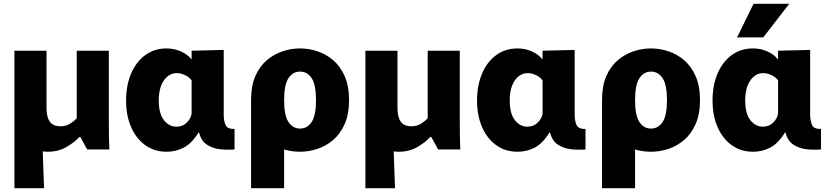

<svg xmlns="http://www.w3.org/2000/svg" viewBox="-20 -787 4383 1011"><path d="M56 204V-520H225V-217Q225 -171 242 -146.5Q259 -122 299 -122Q327 -122 348 -135Q369 -148 384 -164V-520H553V-173Q553 -123 553.5 -80Q554 -37 556 0H439L403 -66H398Q373 -38 330 -13Q287 12 232 12Q218 12 205 10L212 204Z M857 12Q793 12 745 -22.5Q697 -57 670.5 -117.5Q644 -178 644 -257Q644 -338 670.5 -400Q697 -462 745 -497Q793 -532 857 -532Q897 -532 932 -516.5Q967 -501 987 -476H989V-520L1158 -524V-185Q1158 -150 1168 -128.5Q1178 -107 1215 -108V0Q1178 3 1139.5 -1Q1101 -5 1070 -25Q1039 -45 1028 -90H1026Q990 -32 948 -10Q906 12 857 12ZM909 -120Q942 -120 963.5 -141.5Q985 -163 989 -189V-364Q974 -383 952 -392.5Q930 -402 911 -402Q870 -402 843 -363.5Q816 -325 816 -258Q816 -189 843 -154.5Q870 -120 909 -120Z M1302 204V-260Q1302 -334 1324.5 -386Q1347 -438 1385 -470Q1423 -502 1468.5 -517Q1514 -532 1560 -532Q1606 -532 1651.5 -517Q1697 -502 1734.5 -470Q1772 -438 1795 -386Q1818 -334 1818 -260Q1818 -186 1795 -134Q1772 -82 1734.5 -50Q1697 -18 1651.5 -3Q1606 12 1560 12Q1516 12 1476 0V204ZM1560 -110Q1598 -110 1621 -144.5Q1644 -179 1644 -260Q1644 -341 1621 -375.5Q1598 -410 1560 -410Q1522 -410 1499 -375.5Q1476 -341 1476 -260Q1476 -179 1499 -144.5Q1522 -110 1560 -110Z M1904 204V-520H2073V-217Q2073 -171 2090 -146.5Q2107 -122 2147 -122Q2175 -122 2196 -135Q2217 -148 2232 -164V-520H2401V-173Q2401 -123 2401.5 -80Q2402 -37 2404 0H2287L2251 -66H2246Q2221 -38 2178 -13Q2135 12 2080 12Q2066 12 2053 10L2060 204Z M2705 12Q2641 12 2593 -22.5Q2545 -57 2518.5 -117.5Q2492 -178 2492 -257Q2492 -338 2518.5 -400Q2545 -462 2593 -497Q2641 -532 2705 -532Q2745 -532 2780 -516.5Q2815 -501 2835 -476H2837V-520L3006 -524V-185Q3006 -150 3016 -128.5Q3026 -107 3063 -108V0Q3026 3 2987.5 -1Q2949 -5 2918 -25Q2887 -45 2876 -90H2874Q2838 -32 2796 -10Q2754 12 2705 12ZM2757 -120Q2790 -120 2811.5 -141.5Q2833 -163 2837 -189V-364Q2822 -383 2800 -392.5Q2778 -402 2759 -402Q2718 -402 2691 -363.5Q2664 -325 2664 -258Q2664 -189 2691 -154.5Q2718 -120 2757 -120Z M3150 204V-260Q3150 -334 3172.5 -386Q3195 -438 3233 -470Q3271 -502 3316.5 -517Q3362 -532 3408 -532Q3454 -532 3499.5 -517Q3545 -502 3582.5 -470Q3620 -438 3643 -386Q3666 -334 3666 -260Q3666 -186 3643 -134Q3620 -82 3582.5 -50Q3545 -18 3499.5 -3Q3454 12 3408 12Q3364 12 3324 0V204ZM3408 -110Q3446 -110 3469 -144.5Q3492 -179 3492 -260Q3492 -341 3469 -375.5Q3446 -410 3408 -410Q3370 -410 3347 -375.5Q3324 -341 3324 -260Q3324 -179 3347 -144.5Q3370 -110 3408 -110Z M3945 12Q3881 12 3833 -22.5Q3785 -57 3758.5 -117.5Q3732 -178 3732 -257Q3732 -338 3758.5 -400Q3785 -462 3833 -497Q3881 -532 3945 -532Q3985 -532 4020 -516.5Q4055 -501 4075 -476H4077V-520L4246 -524V-185Q4246 -150 4256 -128.5Q4266 -107 4303 -108V0Q4266 3 4227.5 -1Q4189 -5 4158 -25Q4127 -45 4116 -90H4114Q4078 -32 4036 -10Q3994 12 3945 12ZM3997 -120Q4030 -120 4051.5 -141.5Q4073 -163 4077 -189V-364Q4062 -383 4040 -392.5Q4018 -402 3999 -402Q3958 -402 3931 -363.5Q3904 -325 3904 -258Q3904 -189 3931 -154.5Q3958 -120 3997 -120ZM3861 -590 3948 -767H4136L3999 -590Z"/></svg>

Font: Murecho
Style: Bold
Weight: 700
Designer: Neil Summerour
Foundry: Positype
Version: Version 1.010; ttfautohint (v1.8.3)